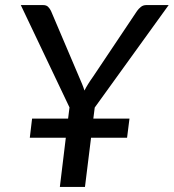

<svg xmlns="http://www.w3.org/2000/svg" viewBox="-20 -737 685 757"><path d="M248.5 -269.5 254 -313.5 62 -717H149.5Q162.5 -717 169.2 -710.5Q176 -704 181 -694L291 -435.5Q298 -419.5 303.5 -406.2Q309 -393 313 -380Q319.5 -393 327.8 -406.2Q336 -419.5 347.5 -435.5L520.5 -694Q526.5 -702.5 535.5 -709.8Q544.5 -717 557 -717H645L353.5 -313L348 -269.5H490.5L481 -194H339L315 0H216L239.5 -194H97.5L106.5 -269.5Z"/></svg>

Font: Lato Medium
Style: Italic
Weight: 500
Italic angle: -7°
Designer: Lukasz Dziedzic
Foundry: tyPoland Lukasz Dziedzic
Version: Version 2.006; 2014-01-15